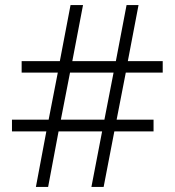

<svg xmlns="http://www.w3.org/2000/svg" viewBox="-20 -734 686 754"><path d="M474 -449 438 -264H583V-218H429L387 0H339L381 -218H210L169 0H121L162 -218H27V-264H171L207 -449H65V-494H215L257 -714H306L264 -494H435L477 -714H524L482 -494H619V-449ZM219 -264H390L426 -449H255Z"/></svg>

Font: Noto Sans Canadian Aboriginal Light
Style: Regular
Weight: 300
Designer: Monotype Design Team, Typotheque's Kevin King
Foundry: Monotype Imaging Inc.
Version: Version 2.004; ttfautohint (v1.8.4.7-5d5b)